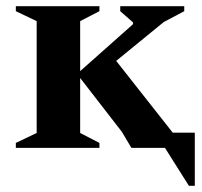

<svg xmlns="http://www.w3.org/2000/svg" viewBox="-20 -476 651 618"><path d="M403 0 372 -52 238 -225V-48L300 -16V0H31V-16L98 -48V-408L31 -440V-456H300V-440L238 -408V-247L408 -398V-404L367 -440V-456H573V-440L507 -405L354 -280L536 -49H607V122H588L511 0Z"/></svg>

Font: Spectral
Style: Bold
Weight: 700
Designer: Jean-Baptiste Levee
Foundry: Production Type
Version: Version 2.001